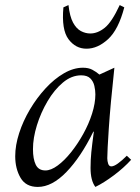

<svg xmlns="http://www.w3.org/2000/svg" viewBox="-20 -722 552 757"><path d="M129 15Q82 15 61 -21Q40 -57 40 -106Q40 -149 55.5 -197Q71 -245 98 -290.5Q125 -336 159.5 -373.5Q194 -411 232 -433Q270 -455 307 -455Q329 -455 344 -447Q359 -439 372 -428L431 -455Q415 -307 409 -216Q403 -125 403 -98Q403 -87 406.5 -76.5Q410 -66 419 -66Q429 -66 445 -77.5Q461 -89 480 -108L497 -92Q468 -60 428.5 -30.5Q389 -1 356 15Q337 -10 337 -60Q337 -92 340 -121.5Q343 -151 350 -203H348Q299 -103 242 -44Q185 15 129 15ZM159 -50Q181 -50 207.5 -69.5Q234 -89 260 -121.5Q286 -154 308 -193.5Q330 -233 343 -274Q356 -315 356 -350Q356 -366 352 -383.5Q348 -401 336 -413Q324 -425 300 -425Q262 -425 228 -396.5Q194 -368 167.5 -323Q141 -278 125.5 -228Q110 -178 110 -134Q110 -95 121 -72.5Q132 -50 159 -50ZM452 -702 470 -693Q447 -605 406 -567.5Q365 -530 321 -530Q278 -530 250 -567.5Q222 -605 230 -693L250 -702Q255 -657 268 -633Q281 -609 299 -599.5Q317 -590 336 -590Q365 -590 393 -612.5Q421 -635 452 -702Z"/></svg>

Font: Bona Nova
Style: Italic
Weight: 400
Italic angle: -4°
Designer: Mateusz Machalski
Foundry: Capitalics
Version: Version 4.001; ttfautohint (v1.8.3)